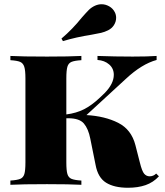

<svg xmlns="http://www.w3.org/2000/svg" viewBox="-20 -872 779 906"><path d="M730 -40Q703 -11 667 1.5Q631 14 584 14Q519 14 480.5 -10Q442 -34 431 -94L406 -218Q397 -264 376 -289Q355 -314 302 -314H293V-106Q293 -68 298 -51Q303 -34 317.5 -28Q332 -22 364 -20V0Q309 -3 202 -3Q83 -3 29 0V-20Q61 -22 75.5 -28Q90 -34 95 -51Q100 -68 100 -106V-502Q100 -540 94.5 -557Q89 -574 75 -580Q61 -586 29 -588V-608Q83 -605 202 -605Q308 -605 364 -608V-588Q332 -586 317.5 -580Q303 -574 298 -557Q293 -540 293 -502V-332Q340 -338 376.5 -356.5Q413 -375 451 -411L474 -433Q517 -477 517 -519Q517 -549 495 -568Q473 -587 440 -589V-608Q524 -605 606 -605Q678 -605 719 -608V-589Q649 -570 574 -500L388 -329Q475 -324 537.5 -292.5Q600 -261 619 -187L640 -105Q650 -64 660.5 -52Q671 -40 686 -40Q704 -40 717 -53ZM459 -852Q478 -852 495.5 -842Q513 -832 522 -814Q528 -802 528 -788Q528 -770 518 -754Q508 -738 490 -729Q474 -721 457 -717Q440 -713 411 -708Q340 -697 277 -678L270 -690Q322 -734 366 -789Q387 -813 399 -825Q411 -837 428 -845Q444 -852 459 -852Z"/></svg>

Font: Playfair Display SC Black
Style: Regular
Weight: 900
Designer: Claus Eggers Sørensen
Foundry: Claus Eggers Sørensen
Version: Version 1.200; ttfautohint (v1.6)